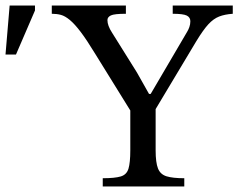

<svg xmlns="http://www.w3.org/2000/svg" viewBox="-53 -677 865 697"><path d="M616 0H320V-30Q364 -30 385.5 -36.5Q407 -43 413.5 -65Q420 -87 420 -131V-276L293 -481Q262 -532 240 -561Q218 -590 200.5 -604.5Q183 -619 168 -623Q153 -627 135 -627V-657H404V-627Q362 -627 349.5 -621Q337 -615 337 -604Q337 -584 354 -558L444 -414L488 -336H494L626 -561Q631 -569 634.5 -579Q638 -589 638 -600Q638 -614 625 -620.5Q612 -627 574 -627V-657H792V-627Q763 -625 742.5 -617Q722 -609 703.5 -589Q685 -569 660 -528L512 -281V-131Q512 -87 520.5 -65.5Q529 -44 551.5 -37Q574 -30 616 -30ZM5 -479H-33L-18 -657H74V-639Z"/></svg>

Font: STIX Two Text
Style: Regular
Weight: 400
Designer: Ross Mills, John Hudson & Paul Hanslow, Tiro Typeworks Ltd; with prior portions MicroPress Inc., and Coen Hoffman.
Foundry: Tiro Typeworks Ltd
Version: Version 2.13 b171